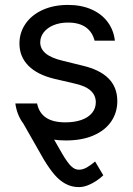

<svg xmlns="http://www.w3.org/2000/svg" viewBox="-20 -557 536 776"><path d="M162.1 -56.6Q212.9 33.2 232.9 66.9Q252.9 100.6 267.6 114.7Q282.2 128.9 298.8 128.9Q315.4 128.9 332 119.1Q348.6 109.4 364.3 95.7L397.5 151.4Q385.7 163.1 369.6 173.8Q353.5 184.6 335 191.9Q316.4 199.2 298.8 199.2Q269.5 199.2 245.1 186Q220.7 172.9 200.2 148.9Q179.7 125 157.2 87.9L57.6 -86.9L124 -126Q134.8 -107.4 144.5 -90.3Q154.3 -73.2 162.1 -56.6ZM254.9 -465.8Q222.7 -465.8 197.3 -455.6Q171.9 -445.3 157.2 -426.8Q142.6 -408.2 142.6 -385.7Q142.6 -359.4 165 -340.8Q187.5 -322.3 233.4 -311.5L312.5 -292Q383.8 -275.4 418.9 -239.7Q454.1 -204.1 454.1 -148.4Q454.1 -102.5 429.7 -66.4Q405.3 -30.3 358.4 -9.8Q311.5 10.7 246.1 10.7Q186.5 10.7 143.6 -6.3Q100.6 -23.4 74.7 -57.1Q48.8 -90.8 42 -138.7H129.9Q137.7 -100.6 166 -81.5Q194.3 -62.5 244.1 -62.5Q281.2 -62.5 309.1 -72.3Q336.9 -82 352.1 -100.6Q367.2 -119.1 367.2 -143.6Q367.2 -171.9 346.2 -190.9Q325.2 -210 280.3 -219.7L200.2 -238.3Q130.9 -254.9 94.7 -291.5Q58.6 -328.1 58.6 -380.9Q58.6 -425.8 83.5 -461.4Q108.4 -497.1 152.8 -517.1Q197.3 -537.1 254.9 -537.1Q308.6 -537.1 349.6 -519Q390.6 -501 415 -468.3Q439.5 -435.5 444.3 -392.6H362.3Q353.5 -427.7 326.7 -446.8Q299.8 -465.8 254.9 -465.8Z"/></svg>

Font: Pretendard Std Variable
Style: Regular
Weight: 400
Designer: Base glyphs from Inter by Rasmus Andersson; Hangeul glyphs from Noto Sans CJK(Source Han Sans) by Jang Soo-young and Kan
Foundry: Kil Hyung-jin
Version: Version 1.309;Glyphs 3.2 (3225)